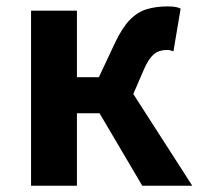

<svg xmlns="http://www.w3.org/2000/svg" viewBox="-20 -594 645 614"><path d="M79.3 0V-559.8H226V-347.2H296.2L347.1 -455.6Q370.5 -504.9 394.7 -530Q419 -555.2 448.8 -564.4Q478.6 -573.5 516 -573.5Q527.6 -573.5 538.4 -572.2Q549.2 -570.8 557.7 -566.4L534.6 -429.8Q529.9 -431.8 524.9 -433Q520 -434.1 514 -434.1Q500 -434.1 487.7 -429.8Q475.5 -425.5 464 -412.4Q452.4 -399.4 440.3 -372.1L406.3 -293.4L594.9 0H435L298.4 -231.7H226V0Z"/></svg>

Font: Noto Sans SC Thin
Style: Regular
Weight: 100
Designer: Ryoko NISHIZUKA 西塚涼子 (kana, bopomofo & ideographs); Paul D. Hunt (Latin, Greek & Cyrillic); Sandoll Communications 산돌커뮤니
Foundry: Adobe
Version: Version 2.004-H2;hotconv 1.0.118;makeotfexe 2.5.65603